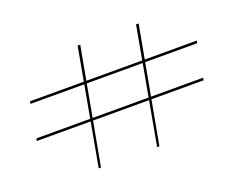

<svg xmlns="http://www.w3.org/2000/svg" viewBox="-112 -908 1371 1109"><g transform="rotate(-20 573.5 -354.0)"><path d="M336 0H322L450 -708H466ZM695 0H681L809 -708H825ZM40 -271 43 -286H1068L1065 -271ZM1104 -485H79L82 -500H1107Z"/></g></svg>

Font: Kalnia Expanded Thin
Style: Regular
Weight: 250
Width: 7
Designer: Frida Medrano
Foundry: Frida Medrano
Version: Version 1.105